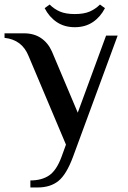

<svg xmlns="http://www.w3.org/2000/svg" viewBox="-32 -627 565 847"><path d="M102 169Q152 169 184.5 147Q217 125 239 66L259 11L94 -380Q65 -452 -12 -460V-480H74Q118 -480 149 -459Q180 -438 197 -400L311 -130L436 -470H487L290 65Q261 143 225.5 171.5Q190 200 134 200H102ZM165 -591 187 -607Q207 -587 232.5 -576Q258 -565 298 -565Q338 -565 363.5 -576Q389 -587 409 -607L431 -591Q411 -552 377.5 -529.5Q344 -507 298 -507Q252 -507 218.5 -529.5Q185 -552 165 -591Z"/></svg>

Font: El Messiri Medium
Style: Regular
Weight: 500
Designer: Mohamed Gaber
Foundry: Kief Type Foundry
Version: Version 2.007